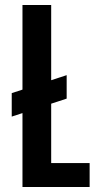

<svg xmlns="http://www.w3.org/2000/svg" viewBox="-20 -749 405 769"><path d="M70 0V-729H185V-96H339V0ZM27 -282V-376L247 -448V-354Z"/></svg>

Font: Hubot Sans Condensed SemiBold
Style: Regular
Weight: 600
Width: 3
Designer: Deni Anggara
Foundry: GitHub, Inc., Subsidiary of Microsoft Corporation
Version: Version 2.000